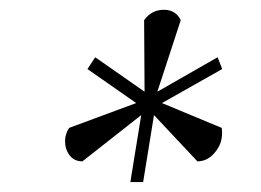

<svg xmlns="http://www.w3.org/2000/svg" viewBox="-20 -637 528 389"><path d="M111.8 -351.1Q111.8 -365.2 120.1 -377.9L255.9 -428.2L157.2 -497.1L172.9 -521L272.9 -451.2L272 -596.2Q287.1 -617.2 312 -617.2Q335.9 -617.2 346.2 -596.2L298.8 -451.2L420.9 -521L430.2 -497.1L308.1 -428.2L429.2 -377.9Q430.7 -368.7 429.2 -357.9Q426.8 -340.3 412.8 -325.2Q398.9 -310.1 379.9 -310.1L292 -403.8L270 -268.1H244.1L266.1 -403.8L147 -310.1Q130.4 -310.1 121.1 -322.3Q111.8 -334.5 111.8 -351.1Z"/></svg>

Font: Dihjauti
Style: Italic
Weight: 400
Italic angle: -9°
Designer: T. Christopher White
Version: Version 3.0.0